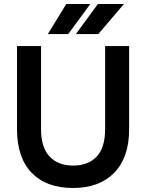

<svg xmlns="http://www.w3.org/2000/svg" viewBox="-20 -930 730 959"><path d="M345 9Q212 9 138.5 -66.5Q65 -142 65 -285V-700H185V-285Q185 -194 227.5 -148.5Q270 -103 345 -103Q420 -103 462.5 -147.5Q505 -192 505 -285V-700H625V-285Q625 -143 550.5 -67Q476 9 345 9ZM311 -910H431L321 -760H219ZM469 -910H599L471 -760H359Z"/></svg>

Font: Retni Sans
Style: Bold
Weight: 700
Designer: Vitaly Kuzmin
Foundry: ParaType Ltd.
Version: Version 1.00;March 2, 2019;FontCreator 11.5.0.2425 64-bit; t